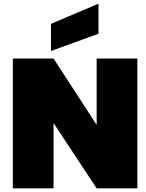

<svg xmlns="http://www.w3.org/2000/svg" viewBox="-20 -1027 794 1047"><path d="M729 0H507L272 -356V0H50V-708H272L507 -346V-708H729ZM517 -843 258 -749V-897L517 -1007Z"/></svg>

Font: Poppins Black A&M
Style: Regular
Weight: 900
Designer: Ninad Kale (Devanagari), Jonny Pinhorn (Latin)
Foundry: Indian Type Foundry
Version: 4.004